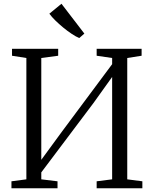

<svg xmlns="http://www.w3.org/2000/svg" viewBox="-20 -1003 820 1023"><path d="M41 0V-37L120.5 -47.5V-694L44 -706V-743H290V-706L200 -694V-151.5L309.5 -301L577.5 -661V-694L495 -706V-743H734.5V-706L658 -694V-47.5L738.5 -37V0H495V-37L577.5 -47.5V-593L478 -454L200 -84.5V-47.5L286.5 -37V0ZM401.5 -800.5Q384 -808 361.5 -823Q339 -838 316.5 -856.5Q294 -875 274.5 -894.2Q255 -913.5 243 -930L307.5 -983L429.5 -824L402.5 -800.5Z"/></svg>

Font: Merriweather 48pt Light
Style: Regular
Weight: 300
Version: Version 2.100